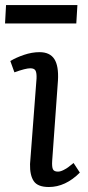

<svg xmlns="http://www.w3.org/2000/svg" viewBox="-22 -728 348 762"><path d="M2 -708H285.2L280.8 -634.8H-2ZM123 -416Q124 -438 119.1 -447.5Q114.3 -457 98.1 -457Q79.6 -457 35.2 -440.9L19 -485.8Q41.5 -499.5 73.2 -510.3Q105 -521 134.8 -521Q175.8 -521 193.6 -493.7Q211.4 -466.3 208 -408.2L185.1 -89.8Q183.6 -65.9 188 -56.4Q192.4 -46.9 208 -46.9Q217.8 -46.9 230.2 -53.2Q242.7 -59.6 248.5 -64.2Q254.4 -68.8 270 -81.1L294.9 -43Q237.8 14.2 171.9 14.2Q127.9 14.2 112.1 -9Q96.2 -32.2 97.2 -77.1Z"/></svg>

Font: Literata Book
Style: Italic
Weight: 400
Italic angle: -3°
Designer: Latin by Veronika Burian and Jose Scaglione. Greek by Irene Vlachou. Cyrillic by Vera Evstafieva
Foundry: TypeTogether
Version: Version 1.003;PS 001.003;hotconv 1.0.88;makeotf.lib2.5.64775